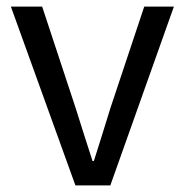

<svg xmlns="http://www.w3.org/2000/svg" viewBox="-20 -563 561 583"><path d="M209 0H315L508 -543H418L315 -234C299 -181 281 -125 265 -74H261C244 -125 227 -181 210 -234L108 -543H13Z"/></svg>

Font: Noto Sans JP Regular
Style: Regular
Weight: 400
Designer: Ryoko NISHIZUKA (kana & ideographs); Paul D. Hunt (Latin, Greek & Cyrillic); Wenlong ZHANG (bopomofo); Sandoll Communica
Foundry: Adobe Systems Incorporated
Version: Version 1.004;PS 1.004;hotconv 1.0.82;makeotf.lib2.5.63406